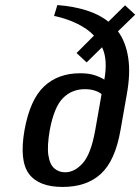

<svg xmlns="http://www.w3.org/2000/svg" viewBox="-20 -730 555 760"><path d="M228 10Q133 10 94.5 -42Q56 -94 77 -215Q99 -336 154.5 -388Q210 -440 297 -440Q330 -440 352.5 -433Q375 -426 393 -415Q400 -453 398 -485.5Q396 -518 384 -543L323 -483L283 -520L352 -589Q328 -615 287 -635.5Q246 -656 194 -667L207 -710Q272 -705 323.5 -688.5Q375 -672 409 -644L475 -709L515 -672L447 -606Q478 -564 487.5 -501.5Q497 -439 482 -357L457 -215Q436 -94 379.5 -42Q323 10 228 10ZM238 -48Q275 -48 307.5 -84Q340 -120 357 -215L382 -357Q374 -365 356.5 -371Q339 -377 316 -377Q264 -377 229 -341.5Q194 -306 177 -215Q166 -152 171.5 -115.5Q177 -79 195 -63.5Q213 -48 238 -48Z"/></svg>

Font: Cuprum Medium
Style: Italic
Weight: 500
Italic angle: -10°
Version: Version 3.000